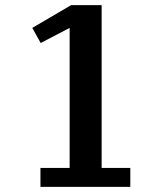

<svg xmlns="http://www.w3.org/2000/svg" viewBox="-20 -725 640 750"><path d="M489 5H138V-69H252V-616L139 -557L106 -616L258 -705H377V-69H489Z"/></svg>

Font: PT Serif Caption
Style: Semibold
Weight: 600
Designer: A.Korolkova, O.Umpeleva, V.Yefimov
Foundry: ParaType Ltd
Version: Version 1.00;May 2, 2020;FontCreator 12.0.0.2544 64-bit